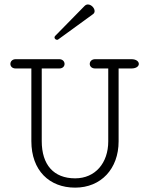

<svg xmlns="http://www.w3.org/2000/svg" viewBox="-20 -839 647 867"><path d="M400.4 -775.4C405.3 -778.8 407.2 -784.2 407.2 -789.1C407.2 -802.7 392.1 -818.8 377 -818.8C371.6 -818.8 366.7 -816.9 361.8 -812L229.5 -677.2C227.1 -674.8 226.1 -672.4 226.1 -669.9C226.1 -664.1 231.9 -659.2 237.8 -659.2C239.7 -659.2 241.7 -659.7 243.2 -661.1ZM319.3 8.3C436 8.3 515.6 -76.7 515.6 -200.7V-529.8H573.2C595.7 -529.8 606.9 -540 606.9 -550.3C606.9 -561 595.7 -571.8 572.8 -571.8H410.2C393.6 -571.8 385.3 -561 385.3 -550.3C385.3 -540 393.6 -529.8 409.7 -529.8H468.8V-200.7C468.8 -103 410.2 -33.7 319.3 -33.7C222.2 -33.7 168.5 -95.2 168.5 -201.7V-529.8H247.6C263.7 -529.8 271.5 -540 271.5 -550.3C271.5 -561 263.2 -571.8 247.1 -571.8H51.3C35.2 -571.8 26.9 -561 26.9 -550.3C26.9 -540 34.7 -529.8 50.8 -529.8H121.6V-201.7C121.6 -69.3 202.6 8.3 319.3 8.3Z"/></svg>

Font: Cutive Mono
Style: Regular
Weight: 400
Monospace: yes
Designer: Vernon Adams
Foundry: Vernon Adams
Version: Version 1.002